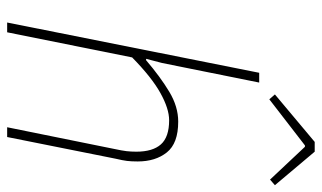

<svg xmlns="http://www.w3.org/2000/svg" viewBox="-206 -716 921 550"><g transform="rotate(90 255.0 -440.5)"><path d="M44 0 188 -722H216L160 -444L148 -398H152Q200 -439 242.5 -464.5Q285 -490 328 -490Q390 -490 416 -457.5Q442 -425 442 -374Q442 -356 440.5 -343.5Q439 -331 434 -310L372 0H344L406 -306Q411 -329 412.5 -342Q414 -355 414 -370Q414 -417 393 -440.5Q372 -464 324 -464Q291 -464 246 -439Q201 -414 144 -358L72 0ZM264 -751 250 -767 386 -881H414L510 -767L494 -753L400 -853H396Z"/></g></svg>

Font: Source Sans Variable
Style: Italic
Weight: 200
Italic angle: -11°
Designer: Paul D. Hunt
Foundry: Adobe Systems Incorporated
Version: Version 3.006;hotconv 1.0.111;makeotfexe 2.5.65597